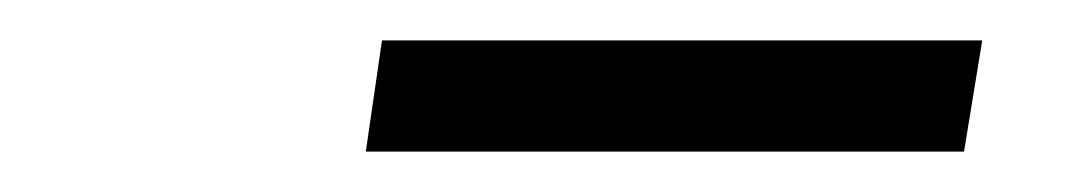

<svg xmlns="http://www.w3.org/2000/svg" viewBox="-20 -700 540 95"><path d="M161 -625 169 -680H466L457 -625Z"/></svg>

Font: Mulish
Style: Italic
Weight: 400
Italic angle: -9°
Designer: Vernon Adams
Foundry: Vernon Adams
Version: Version 3.603; ttfautohint (v1.8.3)